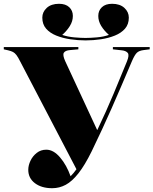

<svg xmlns="http://www.w3.org/2000/svg" viewBox="-30 -978 809 1012"><path d="M245 14Q189 14 154 -12.5Q119 -39 119 -83Q119 -106 130.5 -130.5Q142 -155 163.5 -172Q185 -189 214 -189Q252 -189 286.5 -148.5Q321 -108 342 -49Q350 -57 358 -66.5Q366 -76 373 -86L77 -653Q65 -677 56.5 -688Q48 -699 38.5 -704Q29 -709 12 -713L-10 -718V-730H383V-718L339 -714Q314 -712 306.5 -700Q299 -688 314 -655L482 -293H483Q530 -391 569 -484.5Q608 -578 639 -654Q653 -688 643 -699.5Q633 -711 610 -713L565 -718V-730H759V-718L727 -714Q703 -711 691.5 -700Q680 -689 666 -657Q635 -584 609 -523.5Q583 -463 558.5 -407.5Q534 -352 508.5 -297Q483 -242 453 -180Q417 -107 383.5 -64.5Q350 -22 316.5 -4Q283 14 245 14ZM193 -885Q193 -915 216.5 -936.5Q240 -958 281 -958Q316 -958 335 -940Q354 -922 354 -894Q354 -866 338 -840.5Q322 -815 298 -794Q327 -784 362 -781Q397 -778 421 -778Q445 -778 480.5 -781Q516 -784 544 -794Q518 -817 503 -842Q488 -867 488 -894Q488 -922 507 -940Q526 -958 561 -958Q602 -958 625.5 -936.5Q649 -915 649 -885Q649 -850 629 -827Q609 -804 575.5 -790.5Q542 -777 502 -771Q462 -765 421 -765Q381 -765 340.5 -771Q300 -777 266.5 -790.5Q233 -804 213 -827Q193 -850 193 -885Z"/></svg>

Font: Literata 72pt Black
Style: Regular
Weight: 900
Designer: Latin by Veronika Burian and Jose Scaglione. Greek by Irene Vlachou. Cyrillic by Vera Evstafieva.
Foundry: TypeTogether
Version: Version 3.002